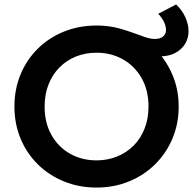

<svg xmlns="http://www.w3.org/2000/svg" viewBox="-20 -830 870 865"><path d="M415 15Q335.5 15 267.8 -12.8Q200 -40.5 150 -90Q100 -139.5 72.5 -206Q45 -272.5 45 -350Q45 -428 72.5 -494.5Q100 -561 150 -610.5Q200 -660 267.8 -687.5Q335.5 -715 415 -715Q494 -715 561.5 -687Q629 -659 679 -609Q729 -559 757 -492.8Q785 -426.5 785 -350Q785 -272.5 757 -206Q729 -139.5 679 -90Q629 -40.5 561.5 -12.8Q494 15 415 15ZM415 -107.5Q464.5 -107.5 507.2 -124.8Q550 -142 581.8 -173.8Q613.5 -205.5 631.2 -250.2Q649 -295 649 -350Q649 -423.5 618 -478Q587 -532.5 534 -562.5Q481 -592.5 415 -592.5Q365 -592.5 322.5 -575.5Q280 -558.5 248.2 -526.5Q216.5 -494.5 198.8 -450Q181 -405.5 181 -350Q181 -276.5 211.8 -222Q242.5 -167.5 295.5 -137.5Q348.5 -107.5 415 -107.5ZM699.5 -576Q670 -576 636.8 -586.2Q603.5 -596.5 567.5 -610Q531.5 -623.5 493.2 -633.5Q455 -643.5 415 -643.5L414.5 -715Q459.5 -715 499 -706Q538.5 -697 571.5 -685Q604.5 -673 631 -663.8Q657.5 -654.5 676.5 -654.5Q702.5 -654.5 715.2 -666Q728 -677.5 728 -695.5Q728 -709 720.5 -727.5Q713 -746 693 -768L773.5 -810Q802 -782.5 815.8 -750.5Q829.5 -718.5 829.5 -689.5Q829.5 -658 813.8 -632.2Q798 -606.5 769 -591.2Q740 -576 699.5 -576Z"/></svg>

Font: Geologica Roman Medium
Style: Regular
Weight: 500
Designer: Sindre Bremnes, Frode Helland
Foundry: Monokrom Skriftforlag AS
Version: Version 1.010;gftools[0.9.28]